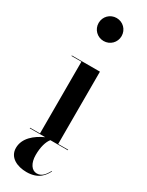

<svg xmlns="http://www.w3.org/2000/svg" viewBox="-251 -797 802 1050"><g transform="rotate(30 150.0 -272.0)"><path d="M70 -687.5C70 -647 102 -615 142.5 -615C183 -615 215 -647 215 -687.5C215 -728 183 -760 142.5 -760C102 -760 70 -728 70 -687.5ZM32 -3.5V0H129.5C73.5 25.5 20 68 20 130.5C20 190.5 77 216.5 135.5 216.5C214 216.5 240.5 171.5 255.5 143.5L253.5 141.5C236 171.5 219.5 195 187.5 195C156 195 133 161.5 133 110C133 60 144.5 21.5 162 0H272.5V-3.5H209.5V-460H32V-456.5H94.5V-3.5Z"/></g></svg>

Font: Bodoni* 48pt Medium
Style: Regular
Weight: 500
Version: Version 2.3